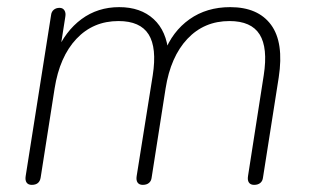

<svg xmlns="http://www.w3.org/2000/svg" viewBox="-20 -512 878 538"><path d="M52 -19 123 -469Q124 -479 130.5 -484.5Q137 -490 147 -490Q156 -490 160.5 -483Q165 -476 163 -465L147 -363L137 -364Q163 -425 208.5 -458.5Q254 -492 314 -492Q374 -492 410.5 -458.5Q447 -425 452 -363L440 -364Q463 -424 511 -458Q559 -492 625 -492Q703 -492 739.5 -442.5Q776 -393 761 -295L717 -15Q716 -5 709.5 0.5Q703 6 692 6Q682 6 677.5 -0.5Q673 -7 675 -19L719 -301Q731 -378 707.5 -415.5Q684 -453 623 -453Q552 -453 505 -403Q458 -353 444 -264L405 -15Q404 -5 397.5 0.5Q391 6 380 6Q370 6 365.5 -0.5Q361 -7 363 -19L408 -301Q420 -378 396.5 -415.5Q373 -453 312 -453Q241 -453 194 -403Q147 -353 133 -264L94 -15Q91 6 69 6Q59 6 54.5 -0.5Q50 -7 52 -19Z"/></svg>

Font: SN Pro Thin
Style: Italic
Weight: 200
Italic angle: -9°
Designer: Tobias Whetton
Foundry: Supernotes
Version: Version 1.003;Glyphs 3.3 (3324)